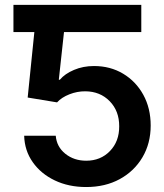

<svg xmlns="http://www.w3.org/2000/svg" viewBox="-20 -747 663 777"><path d="M328.8 9.9Q257.8 9.9 201.7 -16.9Q145.6 -43.7 112.6 -90.6Q79.5 -137.4 77.8 -197.8H205.6Q209.2 -153.1 244.3 -124.8Q279.5 -96.6 328.8 -96.6Q387.1 -96.6 424.9 -135.7Q462.7 -174.7 462.4 -235.8Q462.7 -297.6 424 -337.4Q385.3 -377.1 325.3 -377.5Q292.6 -377.8 261 -365.4Q229.4 -353 210.9 -332.7L92 -352.3L119 -617.2H34.4V-727.3H551.8V-617.2H239L218 -424.4H222.3Q242.5 -448.5 279.5 -464.1Q316.4 -479.8 360.4 -479.8Q426.5 -479.8 478.3 -448.7Q530.2 -417.6 560 -363.3Q589.8 -308.9 589.8 -239Q589.8 -166.9 556.6 -110.6Q523.4 -54.3 464.7 -22.2Q405.9 9.9 328.8 9.9Z"/></svg>

Font: Inter UI Semi Bold
Style: Regular
Weight: 600
Designer: Rasmus Andersson
Foundry: rsms
Version: 3.2;8d6f07862